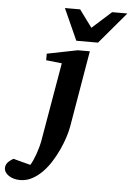

<svg xmlns="http://www.w3.org/2000/svg" viewBox="-191 -768 713 1042"><g transform="rotate(5 165.5 -246.5)"><path d="M204.1 -84Q199.7 -58.6 189.2 -25.6Q178.7 7.3 162.8 42Q147 76.7 126 110.4Q105 144 79.1 170.4Q53.2 196.8 22.9 212.9Q-7.3 229 -42 229Q-59.6 229 -75.4 224.6Q-91.3 220.2 -103 212.4Q-114.7 204.6 -121.8 194.1Q-128.9 183.6 -128.9 170.9Q-128.9 161.6 -125.7 154.1Q-122.6 146.5 -116.9 140.1Q-111.3 133.8 -104 128.2Q-96.7 122.6 -87.9 117.2L6.8 142.1Q13.7 131.3 20.8 115.7Q27.8 100.1 34.4 81.8Q41 63.5 46.4 43.9Q51.8 24.4 55.2 5.9L128.9 -421.9L43 -431.2V-466.8L209 -500H274.9ZM314.9 -550.8H196.8L119.6 -722.2H202.6L272 -627.9L377 -722.2H460Z"/></g></svg>

Font: Charis SIL Am
Style: Bold Italic
Weight: 700
Italic angle: -11°
Foundry: SIL International
Version: Version 5.000